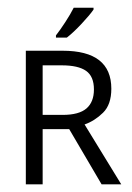

<svg xmlns="http://www.w3.org/2000/svg" viewBox="-20 -481 344 501"><path d="M143.6 -348.6Q270.5 -348.6 270.5 -249.5Q270.5 -208 248.8 -186.8Q227.1 -165.5 200.7 -156.2L296.4 0H245.1L160.6 -144H91.3V0H47.4V-348.6ZM141.1 -310.5H91.3V-181.2H143.6Q186 -181.2 205.6 -198Q225.1 -214.8 225.1 -247.6Q225.1 -281.7 204.6 -296.1Q184.1 -310.5 141.1 -310.5ZM224.1 -456.1Q214.8 -442.4 193.1 -419.2Q171.4 -396 154.3 -382.8H126V-388.7Q136.7 -402.3 150.4 -423.3Q164.1 -444.3 172.4 -460.9H224.1Z"/></svg>

Font: NotoSansOldHungarianUI
Style: Regular
Weight: 400
Designer: Monotype Design Team
Foundry: Monotype Imaging Inc.
Version: Version 1001.000; ttfautohint (v1.8.4.7-5d5b)